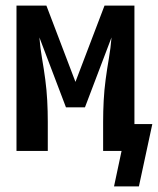

<svg xmlns="http://www.w3.org/2000/svg" viewBox="-20 -540 565 687"><path d="M477 127H388L415 0H349V-104Q349 -142 351 -180Q353 -218 358 -255.5Q363 -293 369.5 -330.5Q376 -368 379 -406L284 -156H216L121 -406Q124 -368 130.5 -330.5Q137 -293 142 -255.5Q147 -218 149 -180Q151 -142 151 -104V0H39V-520H146L250 -247L354 -520H461V-96H525Z"/></svg>

Font: Iosevka SS08 Regular
Style: Bold
Weight: 700
Monospace: yes
Designer: Belleve Invis
Foundry: Belleve Invis
Version: Version 16.3.4; ttfautohint (v1.8.4)